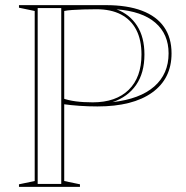

<svg xmlns="http://www.w3.org/2000/svg" viewBox="-20 -728 724 748"><path d="M392.3 -708Q475.6 -708 532.8 -686.4Q589.9 -664.7 619.1 -622.8Q648.3 -580.9 648.3 -520Q648.3 -421.6 572.7 -367.4Q497.2 -313.3 359.5 -313.3Q325 -313.3 290.1 -315.7Q255.1 -318.1 224.2 -322.5V-345.1Q266.5 -329.3 341.3 -329.3Q431.5 -329.3 481.4 -378Q531.2 -426.8 531.2 -515.7Q531.2 -572.9 510.7 -612.1Q490.2 -651.3 451.2 -671.7Q412.1 -692 355.4 -692Q330.5 -692 305.8 -691.2Q281 -690.4 261.3 -689.1Q241.5 -687.7 230.2 -685.2V-22.8L291.5 -10V0H53.9V-10L115.2 -22.8V-685.2L53.9 -698V-708ZM126.8 -11.5H218.6V-696.5H126.8ZM418.4 -330.1Q525 -342.1 580.9 -391Q636.8 -440 636.8 -520Q636.8 -595.1 585 -639.7Q533.3 -684.2 434.1 -691.6Q485 -672.5 513.8 -628Q542.7 -583.4 542.7 -515.7Q542.7 -443.9 510.2 -397Q477.7 -350.2 418.4 -330.1Z"/></svg>

Font: Kalnia Glaze Thin
Style: Regular
Weight: 100
Version: Version 1.110